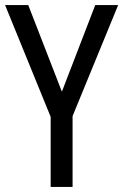

<svg xmlns="http://www.w3.org/2000/svg" viewBox="-20 -734 484 754"><path d="M223 -374 91 -714H0L179 -275V0H265V-278L444 -714H354Z"/></svg>

Font: Noto Sans Malayalam Condensed
Style: Regular
Weight: 400
Width: 3
Designer: Jelle Bosma - Monotype Design Team
Foundry: Monotype Imaging Inc.
Version: Version 2.104